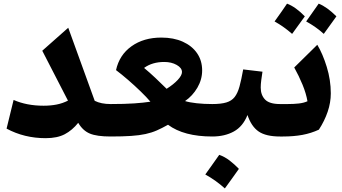

<svg xmlns="http://www.w3.org/2000/svg" viewBox="-20 -760 1902 1069"><path d="M358.4 -199.7 215.3 -477.5 359.9 -605.5 507.3 -198.7Q543 -180.7 595.7 -180.7H596.2V0H595.7Q519 0 480 -16.4Q440.9 -32.7 415.5 -76.2Q382.3 -34.7 340.6 -12.7Q298.8 9.3 234.4 9.3Q115.2 9.3 16.6 -43.9L55.7 -203.6Q128.4 -171.4 222.7 -171.4Q262.2 -171.4 295.4 -178Q328.6 -184.6 358.4 -199.7Z M878.4 -550.8Q946.8 -550.8 997.8 -527.8Q1048.8 -504.9 1077.1 -463.9Q1105.5 -422.9 1105.5 -367.7Q1105.5 -317.4 1078.9 -271.7Q1052.2 -226.1 1010.3 -197.3Q1035.2 -189.5 1075.4 -185.1Q1115.7 -180.7 1161.6 -180.7H1162.1V0H1161.6Q1003.4 0 915.5 -65.4Q881.8 -46.4 852.8 -33.7Q823.7 -21 790 -13.7Q756.3 -6.3 710 -3.2Q663.6 0 596.2 0Q591.3 0 583.5 -7.6Q575.7 -15.1 575.7 -37.6V-143.1Q575.7 -165 581.8 -172.9Q587.9 -180.7 596.2 -180.7Q673.8 -180.7 727.1 -184.3Q780.3 -188 817.4 -193.8Q796.4 -218.8 763.4 -250.7Q730.5 -282.7 693.8 -314.5Q657.2 -346.2 626 -369.6Q644.5 -454.1 712.2 -502.4Q779.8 -550.8 878.4 -550.8ZM894.5 -415Q827.6 -415 782.2 -381.8Q812.5 -356.9 844.5 -326.7Q876.5 -296.4 907.7 -265.6Q945.8 -289.6 969.5 -314.9Q993.2 -340.3 993.2 -358.9Q993.2 -381.8 963.9 -398.4Q934.6 -415 894.5 -415Z M1200.7 102.1Q1231 112.8 1258.1 133.5Q1285.2 154.3 1310.1 180.2Q1291 207 1271.7 234.1Q1252.4 261.2 1231.9 289.1Q1208 267.6 1180.9 248Q1153.8 228.5 1123 211.4Q1143.1 183.6 1162.4 156.2Q1181.6 128.9 1200.7 102.1ZM1162.1 0Q1151.9 0 1146.7 -8.1Q1141.6 -16.1 1141.6 -37.6V-143.1Q1141.6 -164.6 1146.7 -172.6Q1151.9 -180.7 1162.1 -180.7Q1210.4 -180.7 1240 -189.5Q1269.5 -198.2 1286.4 -219.7Q1303.2 -241.2 1313.5 -278.6Q1323.7 -315.9 1334 -373.5L1441.4 -360.8Q1437.5 -336.4 1434.6 -313.7Q1431.6 -291 1431.6 -272.5Q1431.6 -231 1455.8 -205.8Q1480 -180.7 1539.1 -180.7H1539.6V0H1539.1Q1460.9 0 1420.2 -27.8Q1379.4 -55.7 1357.9 -119.6Q1332.5 -55.7 1281.7 -27.8Q1231 0 1162.1 0Z M1508.8 -640.6Q1555.2 -705.1 1578.1 -739.7Q1626 -721.7 1677.2 -668.9Q1647.9 -627.9 1606.4 -571.3Q1560.5 -611.8 1508.8 -640.6ZM1684.6 -640.6Q1715.8 -684.1 1754.4 -739.7Q1800.8 -721.2 1853 -668.9Q1809.1 -606.9 1782.7 -571.3Q1740.7 -609.9 1684.6 -640.6ZM1539.6 0Q1529.3 0 1524.2 -8.1Q1519 -16.1 1519 -37.6V-143.1Q1519 -164.6 1524.2 -172.6Q1529.3 -180.7 1539.6 -180.7H1582Q1615.2 -180.7 1643.6 -183.8Q1671.9 -187 1691.9 -196.3Q1684.6 -239.3 1664.6 -288.1Q1644.5 -336.9 1618.2 -384.3L1746.6 -510.7Q1776.9 -460.4 1799.3 -387.5Q1821.8 -314.5 1821.8 -240.2Q1821.8 -189 1804.4 -137.9Q1787.1 -86.9 1755.4 -38.1Q1712.4 -18.1 1663.8 -9Q1615.2 0 1555.2 0Z"/></svg>

Font: Pinar-DS1-FD Bold
Style: Regular
Weight: 700
Designer: Amin Abedi
Version: Version 2.000